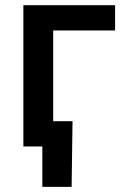

<svg xmlns="http://www.w3.org/2000/svg" viewBox="-20 -566 484 742"><path d="M424.8 -545.9V-448.2H185.5V0H70.3V-545.9ZM143.6 156.2V0H104.5V-97.7H260.3L256.8 156.2Z"/></svg>

Font: Inter
Style: 540
Weight: 540
Designer: Rasmus Andersson
Foundry: rsms
Version: Version 4.001;git-66647c0bb